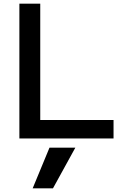

<svg xmlns="http://www.w3.org/2000/svg" viewBox="-20 -750 673 1040"><path d="M267 270H157L248 50H388ZM85 0V-730H198V-100H595V0Z"/></svg>

Font: M PLUS 2 Medium
Style: Regular
Weight: 500
Designer: Coji Morishita
Foundry: UNDERFOREST DESIGN
Version: Version 1.001